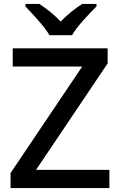

<svg xmlns="http://www.w3.org/2000/svg" viewBox="-20 -961 614 981"><path d="M233 -781H348C373 -826 436 -891 473 -928V-941H400C365 -919 325 -887 290 -851C256 -887 216 -918 181 -941H110V-928C146 -890 207 -826 233 -781ZM539 0V-93H164L530 -637V-714H45V-621H400L34 -77V0Z"/></svg>

Font: Noto Sans Bengali UI Medium
Style: Regular
Weight: 500
Designer: Jelle Bosma - Monotype Design Team
Foundry: Monotype Imaging Inc.
Version: Version 2.003